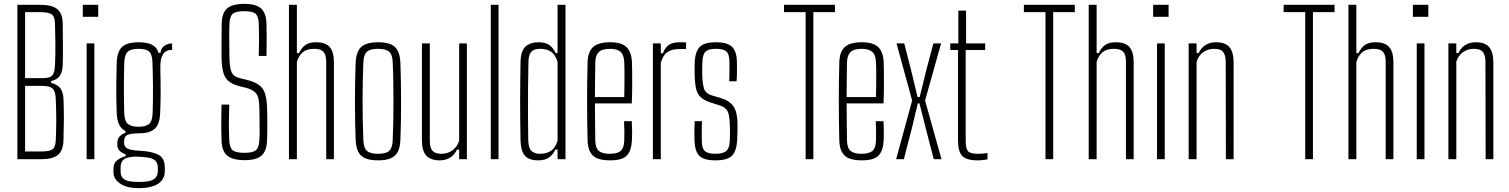

<svg xmlns="http://www.w3.org/2000/svg" viewBox="-20 -825 7818 995"><path d="M70 0V-800H189Q250.5 -800 277.5 -777.2Q304.5 -754.5 305 -702Q306 -632.5 306.2 -584Q306.5 -535.5 305 -488Q303.5 -452 290 -432Q276.5 -412 245 -405V-395Q278 -387.5 292.8 -367.5Q307.5 -347.5 309 -312Q311.5 -253 311 -204.8Q310.5 -156.5 309 -98Q307.5 -45.5 280.8 -22.8Q254 0 193 0ZM110 -40H193Q237.5 -40 252.5 -51.8Q267.5 -63.5 269 -98Q271.5 -156.5 271.5 -205Q271.5 -253.5 269 -312Q267.5 -352 252.5 -366Q237.5 -380 197 -380H110ZM110 -420H201Q238.5 -420 251 -434.2Q263.5 -448.5 265 -488Q267.5 -546.5 267 -595Q266.5 -643.5 265 -702Q264.5 -737.5 249 -749.8Q233.5 -762 189 -762H110Z M409 -738V-800H489V-738ZM429 0V-600H469V0Z M700 150Q636.5 150 602.2 126.2Q568 102.5 568 68Q568 63.5 568 59Q568 54.5 568 50Q568 19 589.5 3.8Q611 -11.5 631 -15V-25Q608.5 -33.5 598.2 -45.5Q588 -57.5 588 -74Q588 -77 588 -80Q588 -83 588 -86Q588 -105.5 601.2 -119.2Q614.5 -133 630 -136V-146Q607.5 -157.5 597 -180.2Q586.5 -203 585 -238Q583.5 -276.5 583 -306.5Q582.5 -336.5 582.5 -364.5Q582.5 -392.5 583.2 -425Q584 -457.5 585 -501Q586 -538.5 597.8 -561.8Q609.5 -585 634 -595.5Q658.5 -606 698 -606Q743 -606 767.8 -593.2Q792.5 -580.5 802 -551H812Q813 -573 830.5 -586.5Q848 -600 872 -600V-566H864Q840 -566 825.5 -544.8Q811 -523.5 811 -483V-459Q812 -425.5 812.2 -398.2Q812.5 -371 812.5 -346.2Q812.5 -321.5 811.8 -295.2Q811 -269 810 -238Q808.5 -201 797 -178Q785.5 -155 761.5 -144.5Q737.5 -134 698 -134Q666 -134 644.5 -127.5Q623 -121 623 -91V-84Q623 -70 632 -61.5Q641 -53 658.2 -49Q675.5 -45 701 -44Q764 -41 799 -24.2Q834 -7.5 834 43Q834 47.5 834 52.5Q834 57.5 834 62Q834 90.5 818.5 110Q803 129.5 773 139.8Q743 150 700 150ZM700 118Q728.5 118 750.2 114Q772 110 784.5 97.8Q797 85.5 798 61Q798 56.5 798 52Q798 47.5 798 43Q797 17.5 783.5 6.2Q770 -5 747.8 -8.2Q725.5 -11.5 699 -13Q660 -15.5 632.5 -5Q605 5.5 605 44Q605 48.5 605 53Q605 57.5 605 62Q605 86.5 617 98.5Q629 110.5 650.5 114.2Q672 118 700 118ZM698 -168Q733.5 -168 751.5 -181.8Q769.5 -195.5 771 -239Q772 -267 772.5 -300.8Q773 -334.5 772.8 -370Q772.5 -405.5 771.8 -440Q771 -474.5 770 -504Q768.5 -543 753.2 -557.5Q738 -572 698 -572Q658.5 -572 642 -556.8Q625.5 -541.5 624 -501Q623.5 -476 622.8 -441.5Q622 -407 622 -369.8Q622 -332.5 622.5 -297.8Q623 -263 624 -237Q625.5 -196 643.8 -182Q662 -168 698 -168Z M1248 5Q1185 5 1157.2 -18.8Q1129.5 -42.5 1128 -98Q1127 -133 1126.8 -161.2Q1126.5 -189.5 1126.8 -218Q1127 -246.5 1128 -283H1168Q1166.5 -234.5 1166.2 -190.8Q1166 -147 1168 -98Q1169.5 -60 1185.8 -46.5Q1202 -33 1247 -33Q1290.5 -33 1306.2 -46.5Q1322 -60 1324 -98Q1325.5 -122.5 1325.5 -152.2Q1325.5 -182 1325 -211.8Q1324.5 -241.5 1324 -266Q1323.5 -317 1309.2 -338.2Q1295 -359.5 1255 -370L1219 -379Q1184.5 -388 1165 -404Q1145.5 -420 1137.2 -449.5Q1129 -479 1128 -529Q1127.5 -567.5 1128 -612.5Q1128.5 -657.5 1129 -703Q1129.5 -739.5 1141.5 -762Q1153.5 -784.5 1179.2 -794.8Q1205 -805 1247 -805Q1306.5 -805 1333 -781.2Q1359.5 -757.5 1361 -702Q1362 -665.5 1362 -624.8Q1362 -584 1361 -535H1321Q1322.5 -587 1322.5 -626.2Q1322.5 -665.5 1321 -702Q1319.5 -740.5 1304.2 -753.8Q1289 -767 1246 -767Q1202.5 -767 1186.5 -753.8Q1170.5 -740.5 1169 -702Q1167.5 -656.5 1168 -615.8Q1168.5 -575 1169 -529Q1170 -473 1180.2 -450.8Q1190.5 -428.5 1219 -421L1256 -412Q1297 -402 1320 -386.2Q1343 -370.5 1352.8 -342Q1362.5 -313.5 1364 -266Q1365 -239.5 1365.2 -210.2Q1365.5 -181 1365.2 -152.2Q1365 -123.5 1364 -98Q1362 -42.5 1335.5 -18.8Q1309 5 1248 5Z M1477.5 0V-800H1518.5V-550H1529.5Q1544 -579.5 1564 -592.8Q1584 -606 1618.5 -606Q1667.5 -606 1689 -580.8Q1710.5 -555.5 1710.5 -503V0H1670.5V-505Q1670.5 -541 1656.2 -556.5Q1642 -572 1609.5 -572Q1572 -572 1551 -555.8Q1530 -539.5 1518.5 -505V0Z M1939 6Q1897.5 6 1872.5 -5Q1847.5 -16 1836 -39.5Q1824.5 -63 1823 -101Q1821.5 -138 1820.5 -186.2Q1819.5 -234.5 1819.5 -288.2Q1819.5 -342 1820.2 -395.8Q1821 -449.5 1823 -498Q1824.5 -536.5 1836 -560.2Q1847.5 -584 1872.5 -595Q1897.5 -606 1939 -606Q1981 -606 2006 -595Q2031 -584 2042.2 -560.2Q2053.5 -536.5 2055 -498Q2056.5 -455.5 2057.5 -406.5Q2058.5 -357.5 2058.5 -305.8Q2058.5 -254 2057.8 -202Q2057 -150 2055 -101Q2053.5 -63 2042 -39.5Q2030.5 -16 2005.5 -5Q1980.5 6 1939 6ZM1939 -28Q1982 -28 1997.8 -44Q2013.5 -60 2015 -96Q2017 -142 2018 -192Q2019 -242 2019 -294.5Q2019 -347 2018.2 -399.8Q2017.5 -452.5 2015 -504Q2013.5 -542.5 1996.5 -557.2Q1979.5 -572 1939 -572Q1898 -572 1881.2 -556.8Q1864.5 -541.5 1863 -501Q1861 -456 1860 -406.2Q1859 -356.5 1859 -304.8Q1859 -253 1860 -200.8Q1861 -148.5 1863 -98Q1864.5 -59 1881.2 -43.5Q1898 -28 1939 -28Z M2259.5 6Q2211 6 2188.8 -18.8Q2166.5 -43.5 2166.5 -98V-600H2207.5V-95Q2207.5 -59 2221.5 -43.5Q2235.5 -28 2267.5 -28Q2300 -28 2324.2 -45.5Q2348.5 -63 2359.5 -95V-600H2399.5V0H2359.5V-50H2348.5Q2335 -21.5 2312 -7.8Q2289 6 2259.5 6Z M2523.5 0V-800H2563.5V0Z M2769.5 6Q2721.5 6 2700.2 -18.2Q2679 -42.5 2677.5 -97Q2676.5 -146.5 2676 -198.8Q2675.5 -251 2675.5 -303.5Q2675.5 -356 2676.2 -406.5Q2677 -457 2677.5 -503Q2678.5 -560 2702.5 -583Q2726.5 -606 2771.5 -606Q2804.5 -606 2825.2 -592.8Q2846 -579.5 2859.5 -550H2869.5V-800H2910.5V0H2869.5V-50H2858.5Q2844.5 -21.5 2823.5 -7.8Q2802.5 6 2769.5 6ZM2778.5 -28Q2813 -28 2835.2 -43.2Q2857.5 -58.5 2869.5 -95V-505Q2857.5 -542 2835.5 -557Q2813.5 -572 2779.5 -572Q2746.5 -572 2733 -556.5Q2719.5 -541 2718.5 -505Q2717 -436.5 2716.5 -362.2Q2716 -288 2716.2 -219.5Q2716.5 -151 2717.5 -99Q2718.5 -58 2734 -43Q2749.5 -28 2778.5 -28Z M3142 6Q3080 6 3053.2 -18.2Q3026.5 -42.5 3025 -98Q3024 -141 3023.2 -190Q3022.5 -239 3022.5 -291.2Q3022.5 -343.5 3023 -396.8Q3023.5 -450 3025 -501Q3026.5 -557.5 3054 -581.8Q3081.5 -606 3142 -606Q3202 -606 3227.5 -580.2Q3253 -554.5 3255 -502Q3255.5 -491 3256 -456.2Q3256.5 -421.5 3256.2 -376.2Q3256 -331 3254 -289H3063Q3063 -241 3063.8 -192Q3064.5 -143 3065 -95Q3066 -57 3084 -42.5Q3102 -28 3140 -28Q3179 -28 3196.2 -42.5Q3213.5 -57 3215 -95Q3216 -110 3215.8 -139.8Q3215.5 -169.5 3214 -197H3254Q3255.5 -174 3255.8 -144Q3256 -114 3255 -98Q3252 -42.5 3227.8 -18.2Q3203.5 6 3142 6ZM3063 -322H3215Q3216 -357.5 3216.2 -394.8Q3216.5 -432 3216.2 -461.8Q3216 -491.5 3215 -504Q3213 -542.5 3194.8 -557.2Q3176.5 -572 3142 -572Q3100 -572 3083 -555Q3066 -538 3065 -504Q3064.5 -461.5 3063.8 -415.8Q3063 -370 3063 -322Z M3363.5 0V-600H3404.5V-549H3415.5Q3427 -580 3447.2 -593Q3467.5 -606 3503.5 -606Q3510.5 -606 3519.8 -605.8Q3529 -605.5 3535.5 -605V-571H3503.5Q3461.5 -571 3438.8 -555.2Q3416 -539.5 3404.5 -500V0Z M3687 6Q3626.5 6 3603.5 -18.2Q3580.5 -42.5 3579 -98Q3578.5 -122 3578.5 -143.8Q3578.5 -165.5 3580 -197H3618Q3616.5 -167 3616.8 -140.8Q3617 -114.5 3617 -95Q3617 -57 3632.5 -42.5Q3648 -28 3687 -28Q3727 -28 3743.8 -42.5Q3760.5 -57 3762 -95Q3762.5 -111 3762.8 -126Q3763 -141 3762.8 -155Q3762.5 -169 3762 -182Q3760.5 -228 3751 -248.2Q3741.5 -268.5 3709 -279L3665 -293Q3630.5 -304 3612.8 -319.8Q3595 -335.5 3588.2 -362.2Q3581.5 -389 3580 -433Q3579.5 -456.5 3579.5 -470.8Q3579.5 -485 3580 -502Q3582.5 -557.5 3606.2 -581.8Q3630 -606 3690 -606Q3749.5 -606 3774 -582Q3798.5 -558 3799 -500Q3799 -489 3799.2 -459Q3799.5 -429 3797 -404H3759Q3760 -423 3760.2 -441.5Q3760.5 -460 3760.2 -476.2Q3760 -492.5 3760 -505Q3760 -543.5 3745 -557.8Q3730 -572 3690 -572Q3652 -572 3636.8 -558Q3621.5 -544 3620 -504Q3619.5 -490.5 3619 -471.8Q3618.5 -453 3619 -438Q3620.5 -394.5 3627.8 -367.5Q3635 -340.5 3671 -330L3715 -317Q3761 -303.5 3781.5 -273Q3802 -242.5 3802 -181Q3802 -156.5 3801.8 -139.5Q3801.5 -122.5 3800 -97Q3797 -42.5 3773.5 -18.2Q3750 6 3687 6Z M4155 0V-762H4043V-800H4307V-762H4195V0Z M4446.5 6Q4384.5 6 4357.8 -18.2Q4331 -42.5 4329.5 -98Q4328.5 -141 4327.8 -190Q4327 -239 4327 -291.2Q4327 -343.5 4327.5 -396.8Q4328 -450 4329.5 -501Q4331 -557.5 4358.5 -581.8Q4386 -606 4446.5 -606Q4506.5 -606 4532 -580.2Q4557.5 -554.5 4559.5 -502Q4560 -491 4560.5 -456.2Q4561 -421.5 4560.8 -376.2Q4560.5 -331 4558.5 -289H4367.5Q4367.5 -241 4368.2 -192Q4369 -143 4369.5 -95Q4370.5 -57 4388.5 -42.5Q4406.5 -28 4444.5 -28Q4483.5 -28 4500.8 -42.5Q4518 -57 4519.5 -95Q4520.5 -110 4520.2 -139.8Q4520 -169.5 4518.5 -197H4558.5Q4560 -174 4560.2 -144Q4560.5 -114 4559.5 -98Q4556.5 -42.5 4532.2 -18.2Q4508 6 4446.5 6ZM4367.5 -322H4519.5Q4520.5 -357.5 4520.8 -394.8Q4521 -432 4520.8 -461.8Q4520.5 -491.5 4519.5 -504Q4517.5 -542.5 4499.2 -557.2Q4481 -572 4446.5 -572Q4404.5 -572 4387.5 -555Q4370.5 -538 4369.5 -504Q4369 -461.5 4368.2 -415.8Q4367.5 -370 4367.5 -322Z M4624 0 4707 -304 4626 -600H4666L4700 -468L4735 -322H4746L4782 -468L4817 -600H4857L4774 -304L4859 0H4819L4777 -162L4745 -289H4736L4706 -162L4664 0Z M5046.5 6Q4988 6 4966.2 -17.2Q4944.5 -40.5 4944.5 -99V-566H4904.5V-600H4946.5V-770H4986.5V-600H5085.5V-566H4984.5V-95Q4984.5 -56 4996 -42Q5007.5 -28 5048.5 -28Q5064.5 -28 5074.2 -29Q5084 -30 5097.5 -32V1Q5085.5 3 5072.8 4.5Q5060 6 5046.5 6Z M5398 0V-762H5286V-800H5550V-762H5438V0Z M5622 0V-800H5663V-550H5674Q5688.5 -579.5 5708.5 -592.8Q5728.5 -606 5763 -606Q5812 -606 5833.5 -580.8Q5855 -555.5 5855 -503V0H5815V-505Q5815 -541 5800.8 -556.5Q5786.5 -572 5754 -572Q5716.5 -572 5695.5 -555.8Q5674.5 -539.5 5663 -505V0Z M5956 -738V-800H6036V-738ZM5976 0V-600H6016V0Z M6140 0V-600H6181V-550H6192Q6205.5 -578.5 6228.2 -592.2Q6251 -606 6281 -606Q6330 -606 6351.2 -580.8Q6372.5 -555.5 6373 -503V0H6333L6332 -505Q6331.5 -541 6318 -556.5Q6304.5 -572 6272 -572Q6240 -572 6215.8 -554.8Q6191.5 -537.5 6181 -505V0Z M6744 0V-762H6632V-800H6896V-762H6784V0Z M6968 0V-800H7009V-550H7020Q7034.5 -579.5 7054.5 -592.8Q7074.5 -606 7109 -606Q7158 -606 7179.5 -580.8Q7201 -555.5 7201 -503V0H7161V-505Q7161 -541 7146.8 -556.5Q7132.5 -572 7100 -572Q7062.5 -572 7041.5 -555.8Q7020.5 -539.5 7009 -505V0Z M7302 -738V-800H7382V-738ZM7322 0V-600H7362V0Z M7486 0V-600H7527V-550H7538Q7551.5 -578.5 7574.2 -592.2Q7597 -606 7627 -606Q7676 -606 7697.2 -580.8Q7718.5 -555.5 7719 -503V0H7679L7678 -505Q7677.5 -541 7664 -556.5Q7650.5 -572 7618 -572Q7586 -572 7561.8 -554.8Q7537.5 -537.5 7527 -505V0Z"/></svg>

Font: Big Shoulders Text Thin Thin
Style: Regular
Weight: 250
Version: Version 2.002